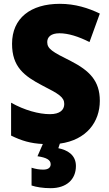

<svg xmlns="http://www.w3.org/2000/svg" viewBox="-20 -744 572 1004"><path d="M377 124C377 65 331 40 285 31L293 7C433 -12 502 -107 502 -217C502 -322 447 -375 350 -425C253 -473 227 -489 227 -524C227 -550 246 -570 291 -570C337 -570 391 -553 448 -524L502 -673C442 -702 373 -724 293 -724C140 -724 43 -649 43 -515C43 -395 105 -347 203 -296C290 -252 316 -235 316 -200C316 -169 293 -147 241 -147C183 -147 107 -168 38 -207V-35C93 -8 140 6 204 9L176 73C223 80 245 92 245 115C245 133 231 143 206 143C187 143 167 140 145 133V226C169 234 204 240 245 240C327 240 377 195 377 124Z"/></svg>

Font: Noto Sans Thai Looped SemiCondensed Black
Style: Regular
Weight: 900
Width: 4
Designer: Sasikarn Vongin, Ben Mitchell
Foundry: The Fontpad Ltd
Version: Version 1.001